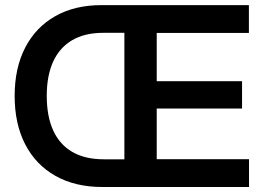

<svg xmlns="http://www.w3.org/2000/svg" viewBox="-20 -748 1054 768"><path d="M389.6 0Q280.8 0 201.9 -44.4Q123 -88.9 80.8 -170.7Q38.6 -252.4 38.6 -364.3Q38.6 -476.1 80.8 -557.6Q123 -639.2 200.9 -683.3Q278.8 -727.5 385.7 -727.5H546.9V-616.7H393.1Q318.8 -616.7 268.6 -587.2Q218.3 -557.6 192.6 -501.5Q167 -445.3 167 -364.3Q167 -283.2 192.6 -226.6Q218.3 -169.9 269 -140.4Q319.8 -110.8 396 -110.8H543.9V0ZM477.5 0V-727.5H975.6V-616.2H606.9V-423.3H948.2V-314H606.9V-111.3H976.1V0Z"/></svg>

Font: Inter 28pt SemiBold
Style: Regular
Weight: 600
Designer: Rasmus Andersson
Foundry: rsms
Version: Version 4.001;git-66647c0bb